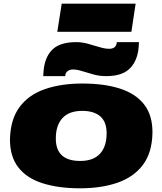

<svg xmlns="http://www.w3.org/2000/svg" viewBox="-20 -1010 879 1039"><path d="M413 9Q296 9 210 -18.5Q124 -46 78.5 -105Q33 -164 34 -259Q37 -365 86 -431Q135 -497 222.5 -527.5Q310 -558 426 -558Q544 -558 629.5 -530.5Q715 -503 760.5 -444Q806 -385 805 -291Q803 -184 753.5 -118Q704 -52 616.5 -21.5Q529 9 413 9ZM414 -139Q485 -139 521 -178Q557 -217 557 -289Q557 -350 523 -380Q489 -410 425 -410Q354 -410 318 -371Q282 -332 282 -260Q282 -139 414 -139ZM214 -598Q214 -611 215.5 -623Q217 -635 218 -645Q229 -713 270 -747.5Q311 -782 392 -782Q424 -782 456.5 -773Q489 -764 518.5 -755Q548 -746 571 -746Q605 -746 611 -774Q612 -779 612 -782H732Q732 -770 730.5 -758Q729 -746 728 -735Q717 -669 676 -633.5Q635 -598 554 -598Q519 -598 486 -607Q453 -616 425 -625Q397 -634 375 -634Q359 -634 348 -626.5Q337 -619 334 -607Q333 -601 333 -598ZM290 -838 314 -990H714L691 -838Z"/></svg>

Font: Georama ExtraExtended ExtraBold
Style: Italic
Weight: 800
Width: 8
Italic angle: -9°
Designer: Jean-Baptiste Levee
Foundry: Production Type
Version: Version 1.000